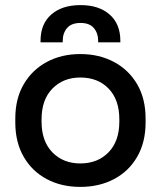

<svg xmlns="http://www.w3.org/2000/svg" viewBox="-20 -719 631 753"><path d="M40 -239V-254Q40 -332 73 -388.5Q106 -445 163.5 -476Q221 -507 295 -507Q369 -507 427 -476Q485 -445 518 -388.5Q551 -332 551 -254V-239Q551 -161 518 -104Q485 -47 427 -16.5Q369 14 295 14Q221 14 163.5 -16.5Q106 -47 73 -104Q40 -161 40 -239ZM448 -242V-251Q448 -328 406 -371.5Q364 -415 295 -415Q228 -415 185.5 -371.5Q143 -328 143 -251V-242Q143 -165 185.5 -121.5Q228 -78 295 -78Q363 -78 405.5 -121.5Q448 -165 448 -242ZM139 -553V-559Q139 -625 181 -662Q223 -699 296 -699Q368 -699 410 -662Q452 -625 452 -559V-553H365V-558Q365 -589 348 -609Q331 -629 296 -629Q260 -629 243 -609Q226 -589 226 -558V-553Z"/></svg>

Font: Space Grotesk Frontify Medium
Style: Regular
Weight: 500
Designer: Florian Karsten
Version: Version 2.000